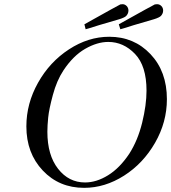

<svg xmlns="http://www.w3.org/2000/svg" viewBox="-20 -882 823 924"><path d="M106.9 -273.9Q106.9 -383.8 163.1 -483.9Q219.2 -584 312 -644.5Q404.8 -705.1 505.9 -705.1Q625 -705.1 704.1 -621.6Q783.2 -538.1 783.2 -404.8Q783.2 -293.9 726.1 -194.6Q668.9 -95.2 576.9 -36.6Q484.9 22 384.8 22Q264.6 22 185.8 -61.5Q106.9 -145 106.9 -273.9ZM208 -248Q208 -135.3 259.5 -69.6Q311 -3.9 389.2 -3.9Q444.3 -3.9 500.2 -38.6Q556.2 -73.2 602.1 -142.1Q643.1 -206.1 664.1 -291.5Q685.1 -377 685.1 -445.8Q685.1 -564.9 629.6 -622.6Q574.2 -680.2 501 -680.2Q447.8 -680.2 389.9 -647Q332 -613.8 285.2 -543Q252.9 -494.1 234.4 -425Q215.8 -356 211.9 -316.4Q208 -276.9 208 -248ZM386.2 -765.1Q552.2 -857.9 559.1 -860.8Q564 -861.8 569.8 -861.8Q581.1 -861.8 589.6 -853Q598.1 -844.2 598.1 -831.1Q598.1 -823.2 595 -816.7Q591.8 -810.1 587.9 -805.9Q584 -801.8 576.9 -798.3Q569.8 -794.9 565.9 -793.5Q562 -792 554.4 -789.6Q546.9 -787.1 545.9 -787.1Q492.7 -772 456.8 -761Q420.9 -750 409.4 -746.1Q397.9 -742.2 392.1 -741.2ZM551.8 -765.1Q717.8 -857.9 725.1 -860.8Q730 -861.8 735.8 -861.8Q748 -861.8 756.6 -853Q765.1 -844.2 765.1 -831.1Q765.1 -823.2 762 -816.7Q758.8 -810.1 754.9 -805.9Q751 -801.8 743.9 -798.3Q736.8 -794.9 732.9 -793.5Q729 -792 721.4 -789.6Q713.9 -787.1 712.9 -787.1Q659.7 -772 623.8 -761Q587.9 -750 576.4 -746.1Q564.9 -742.2 559.1 -741.2Z"/></svg>

Font: CMU Serif Extra
Style: RomanSlanted
Weight: 500
Italic angle: -9.46001°
Version: Version 0.7.0